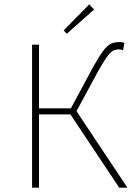

<svg xmlns="http://www.w3.org/2000/svg" viewBox="-20 -866 640 886"><path d="M128 0V-660H160V-366H307L404 -546Q426 -586 442 -611Q458 -636 472 -649.5Q486 -663 500 -667.5Q514 -672 532 -672Q538 -672 543.5 -671Q549 -670 554 -668L548 -634Q543 -636 538 -637Q533 -638 528 -638Q517 -638 508 -635Q499 -632 488.5 -621.5Q478 -611 464.5 -590.5Q451 -570 432 -536L333 -353L568 0H530L305 -338H160V0ZM288 -710 274 -726 392 -846 414 -822Z"/></svg>

Font: Source Code Pro ExtraLight
Style: Regular
Weight: 200
Monospace: yes
Designer: Paul D. Hunt, Teo Tuominen
Foundry: Adobe Systems Incorporated
Version: Version 2.030;PS 1.000;hotconv 16.6.51;makeotf.lib2.5.65220